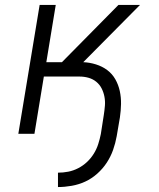

<svg xmlns="http://www.w3.org/2000/svg" viewBox="-20 -540 640 775"><path d="M214 215V157Q235 157 255.5 153Q276 149 295.5 139Q315 129 331 114Q347 99 358.5 80.5Q370 62 376.5 41.5Q383 21 387 1L399 -76Q402 -95 403.5 -113.5Q405 -132 401.5 -150Q398 -168 390 -183.5Q382 -199 368.5 -210Q355 -221 337.5 -226Q320 -231 301 -231H157L119 0H54L140 -520H205L167 -289H230L458 -520H545L316 -289Q342 -288 367.5 -280Q393 -272 413 -257Q433 -242 445.5 -220Q458 -198 463.5 -172.5Q469 -147 468.5 -120Q468 -93 464 -66L451 10Q446 38 436.5 65Q427 92 411 116.5Q395 141 372.5 161Q350 181 324 193Q298 205 269.5 210Q241 215 214 215Z"/></svg>

Font: Iosevka Aile Light
Style: Italic
Weight: 300
Italic angle: -9°
Designer: Belleve Invis
Foundry: Belleve Invis
Version: Version 31.1.0; ttfautohint (v1.8.4)